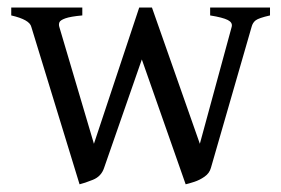

<svg xmlns="http://www.w3.org/2000/svg" viewBox="-20 -474 746 509"><path d="M190.9 14.6 63 -402.8Q58.6 -421.9 9.8 -433.1V-454.1H198.2V-433.1Q166.5 -430.2 153.1 -425.3Q139.6 -420.4 137.5 -414.8Q135.3 -409.2 137.2 -402.8L229 -92.8L349.1 -454.1H382.8L509.8 -92.8L594.2 -402.8Q597.2 -414.1 584 -420.9Q570.8 -427.7 537.1 -433.1V-454.1H695.8V-433.1Q666 -426.3 658 -420.2Q649.9 -414.1 647 -402.8L539.1 -28.8Q535.2 -14.6 522.2 -5.6Q509.3 3.4 494.9 8.1Q480.5 12.7 472.2 14.6L356 -316.4L255.9 -28.8Q248.5 -6.3 226.1 2.7Q203.6 11.7 190.9 14.6Z"/></svg>

Font: David Libre
Style: Regular
Weight: 400
Designer: Ismar David, J. Victor Gaultney, Annie Olsen and Meir Sadan
Foundry: Monotype Imaging Inc. & SIL International
Version: Version 1.100; ttfautohint (v1.8.4.7-5d5b)